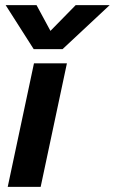

<svg xmlns="http://www.w3.org/2000/svg" viewBox="-20 -726 446 746"><path d="M2 -706H122L176 -606L274 -706H406L223 -535H111ZM112 -480H240L138 0H10Z"/></svg>

Font: Prompt Medium
Style: Italic
Weight: 500
Italic angle: -12°
Designer: Katatrad Team
Foundry: CadsonDemak
Version: Version 1.001